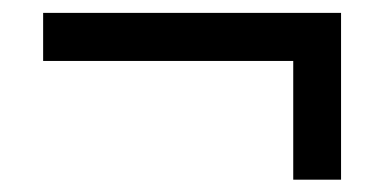

<svg xmlns="http://www.w3.org/2000/svg" viewBox="-20 -411 612 304"><path d="M520 -390.6V-126.5H444.3V-314.5H48.3V-390.6Z"/></svg>

Font: Open Sans Medium
Style: Regular
Weight: 500
Designer: Monotype Design Team
Foundry: Monotype Imaging Inc.
Version: Version 3.000